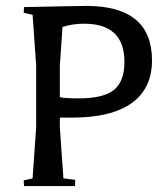

<svg xmlns="http://www.w3.org/2000/svg" viewBox="-20 -628 563 648"><path d="M90 -26 102 -198V-408L90 -578L60 -585L61 -604Q243 -608 272 -608Q493 -608 493 -424Q493 -330 425 -280.5Q357 -231 222 -231H182V-197L194 -26L234 -21L233 0H61L60 -19ZM264 -548Q225 -548 191 -537L182 -407V-300Q197 -296 246 -296Q329 -296 364.5 -324.5Q400 -353 400 -419Q400 -548 264 -548Z"/></svg>

Font: Balthazar
Style: Regular
Weight: 400
Designer: Dario Manuel Muhafara
Foundry: Dario Manuel Muhafara
Version: Version 1.000